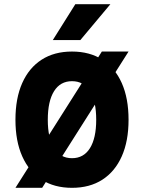

<svg xmlns="http://www.w3.org/2000/svg" viewBox="-20 -881 690 920"><path d="M468 -634H596L182 19H54ZM325 19Q240 19 179.5 -20Q119 -59 86.5 -132Q54 -205 54 -307Q54 -410 86.5 -483Q119 -556 179.5 -595Q240 -634 325 -634Q410 -634 470.5 -595Q531 -556 563.5 -483Q596 -410 596 -307Q596 -205 563.5 -132Q531 -59 470.5 -20Q410 19 325 19ZM325 -123Q381 -123 411 -171Q441 -219 441 -307Q441 -396 411 -444Q381 -492 325 -492Q269 -492 239 -444Q209 -396 209 -307Q209 -219 239 -171Q269 -123 325 -123ZM233 -689 341 -861H509L365 -689Z"/></svg>

Font: Martian Mono SemiCondensed
Style: Bold
Weight: 700
Width: 4
Designer: Roman Shamin
Foundry: Evil Martians
Version: Version 1.000